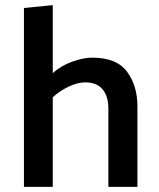

<svg xmlns="http://www.w3.org/2000/svg" viewBox="-20 -726 617 746"><path d="M185 -442Q216 -470 259.5 -486Q303 -502 339 -502Q433 -502 473.5 -447.5Q514 -393 514 -312V0H401V-305Q401 -352 378.5 -379Q356 -406 311 -406Q282 -406 247 -389.5Q212 -373 185 -348V0H73V-695L185 -706Z"/></svg>

Font: Palanquin SemiBold
Style: Regular
Weight: 600
Designer: Pria Ravichandran
Version: Version 1.0.4